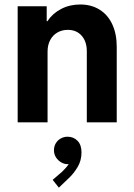

<svg xmlns="http://www.w3.org/2000/svg" viewBox="-20 -551 602 865"><path d="M505.9 -340.3V0H371.1V-319.8Q371.1 -363.8 347.9 -390.1Q324.7 -416.5 285.6 -416.5Q259.3 -416.5 238.5 -404.5Q217.8 -392.6 206.1 -370.4Q194.3 -348.1 194.3 -318.8V0H59.6V-522.9H190.4V-455.6H193.8Q216.3 -490.2 255.1 -510.5Q293.9 -530.8 341.3 -530.8Q391.6 -530.8 429 -507.3Q466.3 -483.9 486.1 -440.9Q505.9 -397.9 505.9 -340.3ZM347.2 135.3Q347.2 172.4 329.6 201.7Q312 231 290 251.5L245.1 294.4L217.3 259.3L260.3 222.2Q279.3 204.1 289.6 188Q288.1 188.5 283.7 188.5Q269.5 188.5 255.6 180.4Q241.7 172.4 232.4 158.2Q223.1 144 223.1 126Q223.1 107.9 231.7 94Q240.2 80.1 254.4 72.5Q268.6 64.9 283.7 64.9Q311.5 64.9 329.3 83.3Q347.2 101.6 347.2 135.3Z"/></svg>

Font: Reddit Mono
Style: Bold
Weight: 700
Designer: Stephen Hutchings
Foundry: Reddit
Version: Version 1.009